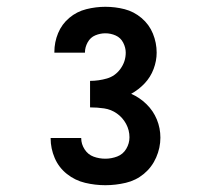

<svg xmlns="http://www.w3.org/2000/svg" viewBox="-20 -838 616 565"><path d="M290 -293Q320 -293 350 -300Q380 -307 403.5 -326.5Q427 -346 439.5 -374.5Q452 -403 452 -433Q452 -461 441.5 -486.5Q431 -512 411 -531.5Q391 -551 366 -562Q388 -574 405.5 -592.5Q423 -611 432 -635Q441 -659 441 -683Q441 -712 430 -739Q419 -766 396.5 -785Q374 -804 346.5 -811Q319 -818 290 -818Q262 -818 234 -811Q206 -804 184 -785.5Q162 -767 151 -740.5Q140 -714 140 -685V-683H230V-684Q230 -699 238 -713.5Q246 -728 260.5 -734Q275 -740 290 -740Q306 -740 320.5 -733.5Q335 -727 342.5 -712.5Q350 -698 350 -683Q350 -657 334.5 -635.5Q319 -614 294.5 -607Q270 -600 245 -600V-522Q266 -522 286.5 -519Q307 -516 324 -504Q341 -492 351 -473.5Q361 -455 361 -434Q361 -416 351.5 -400Q342 -384 325 -377.5Q308 -371 290 -371Q272 -371 255.5 -377Q239 -383 229 -398.5Q219 -414 219 -431V-432H129V-431Q129 -401 141 -373Q153 -345 177 -326Q201 -307 230.5 -300Q260 -293 290 -293Z"/></svg>

Font: Iosevka Sparkle Semibold
Style: Regular
Weight: 600
Designer: Belleve Invis
Foundry: Belleve Invis
Version: Version 4.5.0; ttfautohint (v1.8.3)